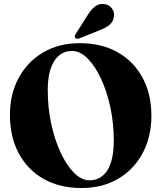

<svg xmlns="http://www.w3.org/2000/svg" viewBox="-20 -932 813 967"><path d="M382 -714.5Q492.5 -714.5 573.2 -668.5Q654 -622.5 698.2 -540Q742.5 -457.5 742.5 -349.5Q742.5 -243.5 698.8 -161.2Q655 -79 575.8 -32Q496.5 15 390 15Q280.5 15 199.5 -31Q118.5 -77 74.2 -160Q30 -243 30 -354Q30 -458 74 -539.5Q118 -621 197.2 -667.8Q276.5 -714.5 382 -714.5ZM553 -225Q553 -312 535.5 -392.8Q518 -473.5 488 -537.2Q458 -601 420.5 -638.2Q383 -675.5 342.5 -675.5Q286 -675.5 253.2 -624.5Q220.5 -573.5 220.5 -478Q220.5 -390 238 -308.8Q255.5 -227.5 285.5 -163.2Q315.5 -99 353 -61.5Q390.5 -24 430.5 -24Q489 -24 521 -74.8Q553 -125.5 553 -225ZM422.5 -857.5Q439.5 -885.5 459.8 -900.2Q480 -915 505 -911.5Q530.5 -908.5 543.8 -889.2Q557 -870 554 -850.5Q551 -822.5 531.2 -806.5Q511.5 -790.5 482.5 -780L379 -738.5Q374 -737 367.8 -737.2Q361.5 -737.5 358.5 -741.5Q353 -748 361 -760.5Z"/></svg>

Font: Fraunces 72pt S000
Style: Bold
Weight: 700
Version: Version 1.000; ttfautohint (v1.8.3)